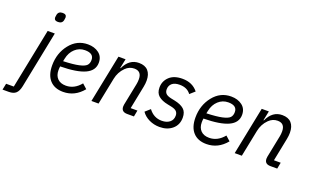

<svg xmlns="http://www.w3.org/2000/svg" viewBox="-184 -1244 3157 1948"><g transform="rotate(20 1394.5 -270.0)"><path d="M10 132 140 -516H217L94 98Q83 152 57 176Q31 200 -20 200H-87L-73 132ZM206 -637Q164 -637 164 -672Q164 -681 168 -700Q176 -740 222 -740Q264 -740 264 -705Q264 -696 260 -677Q252 -637 206 -637Z M497 12Q404 12 353 -44Q302 -100 302 -204Q302 -336 378 -432Q454 -528 572 -528Q643 -528 690.5 -492Q738 -456 738 -390Q738 -305 650 -264Q562 -223 382 -221Q379 -200 379 -179Q379 -123 411 -90Q443 -57 502 -57Q593 -57 660 -139L710 -94Q623 12 497 12ZM564 -462Q503 -462 457.5 -420.5Q412 -379 398 -310L392 -281Q501 -285 559.5 -298Q618 -311 638.5 -332Q659 -353 659 -391Q659 -462 564 -462Z M877 0H800L904 -516H981L960 -414H965Q1018 -528 1123 -528Q1189 -528 1222.5 -490.5Q1256 -453 1256 -385Q1256 -353 1249 -318L1199 -68H1272L1259 0H1186Q1122 0 1122 -58Q1122 -69 1124 -79L1172 -318Q1177 -343 1177 -371Q1177 -458 1098 -458Q1044 -458 1003 -417Q950 -364 935 -288Z M1538 12Q1478 12 1425.5 -13Q1373 -38 1343 -82L1396 -129Q1451 -55 1538 -55Q1590 -55 1622.5 -80.5Q1655 -106 1655 -152Q1655 -180 1638.5 -197.5Q1622 -215 1579 -224L1540 -232Q1474 -245 1438 -275.5Q1402 -306 1402 -365Q1402 -434 1451.5 -481Q1501 -528 1593 -528Q1701 -528 1761 -452L1708 -405Q1668 -461 1587 -461Q1533 -461 1505 -437Q1477 -413 1477 -372Q1477 -344 1493.5 -327Q1510 -310 1552 -301L1591 -293Q1659 -279 1694 -248.5Q1729 -218 1729 -157Q1729 -80 1675.5 -34Q1622 12 1538 12Z M2044 12Q1951 12 1900 -44Q1849 -100 1849 -204Q1849 -336 1925 -432Q2001 -528 2119 -528Q2190 -528 2237.5 -492Q2285 -456 2285 -390Q2285 -305 2197 -264Q2109 -223 1929 -221Q1926 -200 1926 -179Q1926 -123 1958 -90Q1990 -57 2049 -57Q2140 -57 2207 -139L2257 -94Q2170 12 2044 12ZM2111 -462Q2050 -462 2004.5 -420.5Q1959 -379 1945 -310L1939 -281Q2048 -285 2106.5 -298Q2165 -311 2185.5 -332Q2206 -353 2206 -391Q2206 -462 2111 -462Z M2424 0H2347L2451 -516H2528L2507 -414H2512Q2565 -528 2670 -528Q2736 -528 2769.5 -490.5Q2803 -453 2803 -385Q2803 -353 2796 -318L2746 -68H2819L2806 0H2733Q2669 0 2669 -58Q2669 -69 2671 -79L2719 -318Q2724 -343 2724 -371Q2724 -458 2645 -458Q2591 -458 2550 -417Q2497 -364 2482 -288Z"/></g></svg>

Font: Aneliza
Style: Italic
Weight: 400
Italic angle: -11.31°
Designer: Mike Abbink, Paul van der Laan, Pieter van Rosmalen
Foundry: Bold Monday
Version: Version 3.0